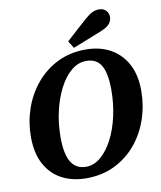

<svg xmlns="http://www.w3.org/2000/svg" viewBox="-96 -954 878 1048"><g transform="rotate(-10 343.0 -430.0)"><path d="M298 18Q223 18 164.5 -12Q106 -42 72 -103.5Q38 -165 38 -257Q38 -337 63.5 -411.5Q89 -486 138 -545.5Q187 -605 257 -640Q327 -675 415 -675Q492 -675 550.5 -643Q609 -611 642 -550Q675 -489 675 -402Q675 -320 649.5 -244.5Q624 -169 575 -110Q526 -51 456 -16.5Q386 18 298 18ZM307 -44Q351 -44 389 -76.5Q427 -109 455.5 -164Q484 -219 499.5 -289Q515 -359 515 -434Q515 -526 489.5 -569.5Q464 -613 407 -613Q362 -613 324 -581.5Q286 -550 257.5 -495Q229 -440 213 -371Q197 -302 197 -227Q197 -133 224.5 -88.5Q252 -44 307 -44ZM329 -735Q358 -761 386 -787Q414 -813 443 -838Q469 -861 486.5 -869.5Q504 -878 525 -878Q549 -878 563 -863Q577 -848 577 -828Q577 -809 565 -792Q553 -775 517 -760Q477 -744 436 -727.5Q395 -711 354 -695Z"/></g></svg>

Font: Source Serif 4 SmText
Style: Bold Italic
Weight: 700
Italic angle: -12°
Designer: Frank Grießhammer
Foundry: Adobe
Version: Version 4.005;hotconv 1.1.0;makeotfexe 2.6.0